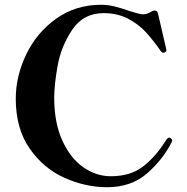

<svg xmlns="http://www.w3.org/2000/svg" viewBox="-20 -771 783 804"><path d="M46 -358Q46 -452 90 -543.5Q134 -635 215.5 -693Q297 -751 403 -751Q432 -751 460 -744Q488 -737 522 -725Q530 -723 549 -717Q568 -711 579 -711Q596 -711 615 -723Q622 -727 628 -727Q639 -727 642 -713L675 -570L677 -560Q677 -555 669 -551Q667 -550 664 -550Q659 -550 654 -556Q622 -602 591.5 -635.5Q561 -669 516.5 -692.5Q472 -716 414 -716Q329 -716 282.5 -646.5Q236 -577 221.5 -496.5Q207 -416 207 -362Q207 -257 241 -182.5Q275 -108 329 -70.5Q383 -33 444 -33Q526 -33 578.5 -73.5Q631 -114 672 -179Q679 -190 683 -193Q687 -195 688 -195Q690 -195 695 -192Q701 -188 701 -182L699 -176Q663 -104 596.5 -45.5Q530 13 428 13Q339 13 251 -26Q163 -65 104.5 -148.5Q46 -232 46 -358Z"/></svg>

Font: Shippori Mincho B1 ExtraBold
Style: Regular
Weight: 800
Designer: FONTDASU
Foundry: FONTDASU / Google Inc. / but / Adobe
Version: Version 3.110; ttfautohint (v1.8.3)